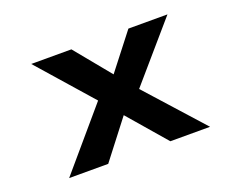

<svg xmlns="http://www.w3.org/2000/svg" viewBox="-90 -687 1047 845"><g transform="rotate(-20 433.5 -264.5)"><path d="M578 0 396 -211 367 -247 119 -529H307L467 -334L498 -296L764 0ZM104 0 354 -293 446 -206 287 0ZM504 -236 416 -326 574 -529H757Z"/></g></svg>

Font: Lexend Mega SemiBold
Style: Regular
Weight: 600
Designer: Bonnie Shaver-Troup, Thomas Jockin
Foundry: Lexend
Version: Version 1.007